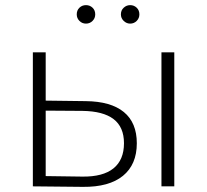

<svg xmlns="http://www.w3.org/2000/svg" viewBox="-20 -726 806 748"><path d="M609 0V-522H659V0ZM314 -332Q412 -331 462.5 -289.5Q513 -248 513 -168Q513 -85 459 -41Q405 3 303 2L108 0V-522H158V-334ZM301 -38Q381 -37 422 -70Q463 -103 463 -168Q463 -231 422.5 -262Q382 -293 301 -294L158 -295V-40ZM487 -634Q473 -634 462 -644.5Q451 -655 451 -670Q451 -686 462 -696Q473 -706 487 -706Q502 -706 512.5 -696Q523 -686 523 -670Q523 -655 512.5 -644.5Q502 -634 487 -634ZM315 -634Q300 -634 289.5 -644.5Q279 -655 279 -670Q279 -686 289.5 -696Q300 -706 315 -706Q330 -706 340.5 -696Q351 -686 351 -670Q351 -655 340.5 -644.5Q330 -634 315 -634Z"/></svg>

Font: Modern
Style: Regular
Weight: 300
Designer: Julieta Ulanovsky
Foundry: Julieta Ulanovsky
Version: Version 8.000